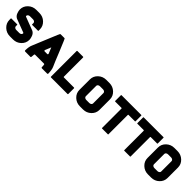

<svg xmlns="http://www.w3.org/2000/svg" viewBox="382 -2299 3848 3848"><g transform="rotate(45 2306.0 -375.0)"><path d="M327 0H240Q141 0 70.5 -66.5Q0 -133 0 -227V-265Q0 -274 9 -274H172Q181 -274 181 -265V-227Q181 -208 198.5 -194.5Q216 -181 240 -181H327Q351 -181 368.5 -194.5Q386 -208 386 -227V-228Q386 -233 385 -236Q384 -240 379 -242L91 -351L85 -354Q40 -379 20 -432Q0 -485 0 -523Q0 -617 70.5 -683.5Q141 -750 240 -750H327Q427 -750 497 -683.5Q567 -617 567 -523V-486Q567 -478 559 -478H395Q386 -478 386 -486V-523Q386 -542 368.5 -555.5Q351 -569 327 -569H240Q216 -569 199 -555.5Q182 -542 181 -523V-522Q181 -520 183 -514Q184 -510 188 -508L477 -398L483 -395Q528 -370 547.5 -317.5Q567 -265 567 -227Q567 -133 497 -66.5Q427 0 327 0Z M1286 -178Q1311 -121 1313 -16Q1313 0 1296 0H1147Q1132 0 1130 -15Q1130 -60 1125 -84Q1123 -97 1109 -97H858Q844 -97 842 -84Q837 -49 836 -16Q836 0 820 0L671 -1Q664 -1 659.5 -6Q655 -11 655 -18Q657 -123 682 -178Q686 -187 810 -488Q879 -659 897 -697L917 -740Q922 -749 932 -749H1035Q1046 -749 1050 -740L1070 -697Q1078 -681 1157 -488Q1255 -244 1286 -178ZM946 -279H1020Q1029 -279 1034 -286.5Q1039 -294 1036 -302Q1031 -315 1021 -339Q1011 -363 1003 -382.5Q995 -402 988 -419Q987 -421 985.5 -425Q984 -429 983 -431Q982 -429 980.5 -425Q979 -421 979 -419L931 -302Q928 -294 932.5 -286.5Q937 -279 946 -279Z M1874 0H1405Q1394 0 1394 -11V-737Q1394 -749 1405 -749H1566Q1577 -749 1577 -737V-194Q1577 -183 1588 -183H1874Q1885 -183 1885 -172V-11Q1885 0 1874 0Z M2312 -569H2224Q2200 -569 2182.5 -555.5Q2165 -542 2165 -523V-227Q2165 -208 2182.5 -194.5Q2200 -181 2224 -181H2312Q2335 -181 2352.5 -194.5Q2370 -208 2370 -227V-523Q2370 -542 2352.5 -555.5Q2335 -569 2312 -569ZM2312 0H2224Q2125 0 2054.5 -66.5Q1984 -133 1984 -227V-523Q1984 -617 2054.5 -683.5Q2125 -750 2224 -750H2312Q2411 -750 2481.5 -683.5Q2552 -617 2552 -523V-227Q2552 -133 2481.5 -66.5Q2411 0 2312 0Z M3225 -739V-577Q3225 -568 3216 -568H3035Q3025 -568 3025 -558V-9Q3025 0 3016 0H2854Q2845 0 2845 -9V-558Q2845 -568 2835 -568H2657Q2648 -568 2648 -577V-739Q2648 -748 2657 -748H3216Q3225 -748 3225 -739Z M3854 -739V-577Q3854 -568 3845 -568H3664Q3654 -568 3654 -558V-9Q3654 0 3645 0H3483Q3474 0 3474 -9V-558Q3474 -568 3464 -568H3286Q3277 -568 3277 -577V-739Q3277 -748 3286 -748H3845Q3854 -748 3854 -739Z M4242 -569H4154Q4130 -569 4112.5 -555.5Q4095 -542 4095 -523V-227Q4095 -208 4112.5 -194.5Q4130 -181 4154 -181H4242Q4265 -181 4282.5 -194.5Q4300 -208 4300 -227V-523Q4300 -542 4282.5 -555.5Q4265 -569 4242 -569ZM4242 0H4154Q4055 0 3984.5 -66.5Q3914 -133 3914 -227V-523Q3914 -617 3984.5 -683.5Q4055 -750 4154 -750H4242Q4341 -750 4411.5 -683.5Q4482 -617 4482 -523V-227Q4482 -133 4411.5 -66.5Q4341 0 4242 0Z"/></g></svg>

Font: Punc
Style: Bold
Weight: 400
Designer: The Kinetic
Foundry: The Kinetic
Version: Version 1.000;PS 001.001;hotconv 1.0.56